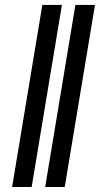

<svg xmlns="http://www.w3.org/2000/svg" viewBox="-20 -747 399 767"><path d="M227.3 -727.3H149.1L28.4 0H106.5ZM160.5 0H238.6L359.4 -727.3H281.2Z"/></svg>

Font: Magic Ui Pro
Style: Italic
Weight: 400
Italic angle: -9.39999°
Designer: Stefan Endress, Andreas Faust
Version: Version 1.000;FEAKit 1.0